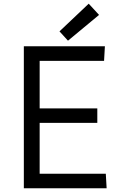

<svg xmlns="http://www.w3.org/2000/svg" viewBox="-20 -1006 624 1026"><path d="M107.4 -758.8H540.5L536.1 -680.7H191.9V-426.8H500V-349.6H191.9V-77.6H545.4L549.8 0H107.4ZM343.3 -788.6 297.9 -838.4 454.1 -986.3 509.3 -926.3Z"/></svg>

Font: Duru Sans
Style: Regular
Weight: 400
Designer: Onur Yazõcõgil
Foundry: Onur Yazõcõgil
Version: Version 1.002